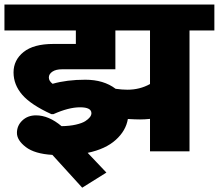

<svg xmlns="http://www.w3.org/2000/svg" viewBox="-35 -674 975 855"><path d="M125.4 -160.3Q182 -160.3 239.1 -112.2Q275.5 -112.7 303.1 -119.1Q330.6 -125.4 344.8 -134.5Q372.1 -152.2 372.1 -169.9Q372.1 -196.2 321.5 -196.2Q271 -196.2 203.2 -165.8H193.6Q102.6 -207.3 64 -252Q25.3 -296.8 25.3 -351.6Q25.3 -406.5 70 -442.4Q114.8 -478.3 202.2 -478.3H302.8V-538.4H-15.2V-653.7H919.6V-538.4H808.9V0H633V-144.6Q609.2 -142.1 588.5 -142.1Q567.7 -142.1 534.4 -144.1Q525.8 -92 480.5 -51.1Q435.3 -10.1 355.4 6.6L438.8 94.5L331.1 161.8L198.2 15.7Q119.3 11.1 79.9 -19.2Q40.4 -49.5 40.4 -82.2Q40.4 -114.8 64.5 -137.5Q88.5 -160.3 125.4 -160.3ZM532.4 -274.5Q587.5 -274.5 633 -299.8V-538.4H478.8V-365.5H241.7Q213.9 -365.5 198.2 -354.9Q182.5 -344.3 182.5 -328.9Q182.5 -313.4 199.2 -300.8Q262.9 -319 344.8 -319Q426.7 -319 479.8 -278.6Q509.1 -274.5 532.4 -274.5Z"/></svg>

Font: Khula ExtraBold
Style: Regular
Weight: 800
Designer: Erin McLaughlin, Steve Matteson
Version: Version 1.002;PS 1.0;hotconv 1.0.72;makeotf.lib2.5.5900; ttf